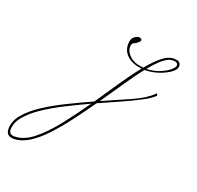

<svg xmlns="http://www.w3.org/2000/svg" viewBox="-405 -422 865 842"><g transform="rotate(20 27.5 -0.5)"><path d="M104 -304Q115 -304 118.5 -298.5Q122 -293 116 -287Q104 -275 94 -271.5Q84 -268 83 -252Q82 -230 104 -209Q126 -188 169 -185Q200 -223 228 -245.5Q256 -268 281 -268Q301 -268 308 -261.5Q315 -255 315 -244Q315 -229 294 -213.5Q273 -198 241.5 -187.5Q210 -177 177 -177Q146 -138 111.5 -86.5Q77 -35 40 18Q108 -12 168.5 -38.5Q229 -65 260 -96Q265 -101 266.5 -95.5Q268 -90 268 -90Q253 -74 217.5 -55Q182 -36 133 -14Q84 8 30 32Q-6 83 -42.5 131.5Q-79 180 -115.5 219Q-152 258 -188 280.5Q-224 303 -259 303Q-295 303 -295 269Q-295 233 -268 200.5Q-241 168 -196 138.5Q-151 109 -95.5 81.5Q-40 54 18 28Q56 -28 92.5 -82Q129 -136 163 -178Q120 -183 95.5 -204.5Q71 -226 71 -259Q71 -284 83.5 -294Q96 -304 104 -304ZM183 -184Q216 -185 243.5 -196Q271 -207 287.5 -221Q304 -235 304 -244Q304 -259 281 -259Q260 -259 235.5 -239Q211 -219 183 -184ZM-259 292Q-216 292 -171.5 256.5Q-127 221 -81.5 163.5Q-36 106 8 42Q-46 67 -98.5 93.5Q-151 120 -193 148.5Q-235 177 -260 207Q-285 237 -285 269Q-285 279 -279.5 285.5Q-274 292 -259 292Z"/></g></svg>

Font: Kapakana Light
Style: Regular
Weight: 300
Designer: Kyosuke Nagai
Version: Version 1.000